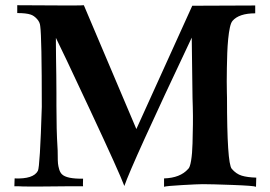

<svg xmlns="http://www.w3.org/2000/svg" viewBox="-20 -713 1035 735"><path d="M134 -613Q133 -628 121.5 -640.5Q110 -653 98 -657Q81 -663 46 -663V-693Q301 -691 301 -693L502 -219L716 -691L957 -692V-662Q895 -662 870 -633Q864 -626 860 -607.5Q856 -589 853.5 -563.5Q851 -538 850 -510.5Q849 -483 848.5 -453Q848 -423 848 -401.5Q848 -380 848.5 -360Q849 -340 849 -339Q849 -89 867 -67Q884 -47 905.5 -40.5Q927 -34 961 -33L960 2Q952 -2 870 -5Q788 -8 756 -8Q738 -8 677 -4.5Q616 -1 608 2V-30Q670 -32 700 -66Q707 -71 711.5 -98Q716 -125 717 -164Q718 -203 718.5 -236Q719 -269 718 -304L717 -338L714 -569Q484 -83 456 -1Q437 -52 325 -291.5Q213 -531 194 -568V-546Q194 -525 194.5 -492.5Q195 -460 195.5 -425Q196 -390 196 -357.5Q196 -325 196 -309Q196 -213 200 -151Q201 -139 201 -118Q201 -97 202 -87Q203 -77 206.5 -65Q210 -53 217 -46Q235 -28 298 -29Q297 0 298 0Q299 0 284 0Q269 0 246 0Q223 0 195 0.5Q167 1 139 1Q111 1 87.5 1Q64 1 50 0H35L36 -30Q108 -27 125 -59Q133 -74 140 -304Q140 -571 134 -613Z"/></svg>

Font: GFS Artemisia
Style: Bold
Weight: 700
Designer: Designed by Takis Katsoulidis.
Foundry: Designed by Takis Katsoulidis.
Version: Version 1.0